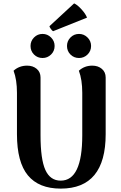

<svg xmlns="http://www.w3.org/2000/svg" viewBox="-20 -1098 716 1132"><path d="M493 -994 293 -914Q287 -917 279 -928.5Q271 -940 272 -944L417 -1078Q436 -1070 460.5 -1043Q485 -1016 493 -994ZM231 -756Q201 -756 180.5 -776.5Q160 -797 160 -827Q160 -856 180.5 -877Q201 -898 231 -898Q260 -898 281 -877Q302 -856 302 -827Q302 -797 281 -776.5Q260 -756 231 -756ZM446 -756Q416 -756 395.5 -776.5Q375 -797 375 -827Q375 -856 395.5 -877Q416 -898 446 -898Q475 -898 496 -877Q517 -856 517 -827Q517 -797 496 -776.5Q475 -756 446 -756ZM603 -641V-307Q603 14 338 14Q209 14 144.5 -64Q80 -142 80 -307V-551Q80 -628 60 -681Q93 -711 140 -711Q174 -711 196.5 -692Q219 -673 219 -641V-300Q219 -159 247.5 -96Q276 -33 338 -33Q465 -33 465 -300V-551Q465 -628 445 -681Q478 -711 524 -711Q558 -711 580.5 -692Q603 -673 603 -641Z"/></svg>

Font: Arima Koshi Bold
Style: Regular
Weight: 700
Designer: Joana Correia and Natanael Gama
Foundry: NDISCOVER
Version: Version 1.019;PS 001.019;hotconv 1.0.88;makeotf.lib2.5.64775